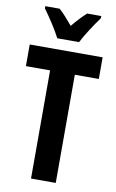

<svg xmlns="http://www.w3.org/2000/svg" viewBox="-101 -986 631 1040"><g transform="rotate(10 214.5 -466.5)"><path d="M155 -773H275C296 -815 340 -882 369 -921V-933H291C266 -910 245 -888 215 -852C187 -885 162 -914 140 -933H61V-921C90 -882 136 -812 155 -773ZM283 0V-595H415V-714H14V-595H147V0Z"/></g></svg>

Font: Noto Sans Thai Looped ExtraCondensed
Style: Bold
Weight: 700
Width: 2
Designer: Sasikarn Vongin, Ben Mitchell
Foundry: The Fontpad Ltd
Version: Version 1.001